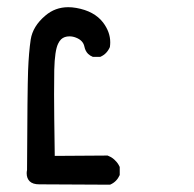

<svg xmlns="http://www.w3.org/2000/svg" viewBox="-20 -396 540 534"><path d="M313 68.4V90.8Q304.7 109.4 287.1 117.2L286.1 117.7L94.7 116.7Q91.8 116.7 89.4 116.7Q71.3 116.7 62.7 108.4Q54.2 100.1 54.2 85.9Q54.2 81.5 55.2 76.7Q56.2 -148.4 58.1 -199.5Q60.1 -250.5 65.4 -286.1Q71.3 -323.2 106 -352.5Q133.3 -376 169.9 -376Q180.2 -376 191.9 -374Q242.2 -365.2 266.6 -333.5Q286.6 -307.1 286.6 -278.3Q286.6 -272 285.6 -265.1Q277.3 -246.1 259.8 -238.3L258.8 -237.8H238.3Q230 -241.2 225.1 -246.1Q217.3 -253.9 214.8 -266.1Q211.4 -283.7 190.9 -291.5Q182.1 -294.9 173.3 -294.9Q158.7 -294.9 149.9 -286.6Q145 -281.7 141.6 -274.4Q132.3 -255.4 130.9 -201.7Q130.4 -183.1 130.4 -134Q130.4 -85 132.3 37.6L279.3 36.6Q288.6 40.5 293.5 44.2Q298.3 47.9 300.8 50.8Q308.1 57.6 313 68.4Z"/></svg>

Font: Bakudai
Style: Medium
Weight: 500
Version: Version 1.48